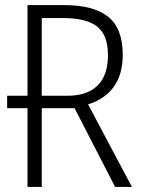

<svg xmlns="http://www.w3.org/2000/svg" viewBox="-20 -734 556 754"><path d="M498 0H432L273 -309H144V0H88V-309H8V-358H88V-714H231Q348 -714 405 -668Q462 -622 462 -519Q462 -368 326 -324ZM404 -517Q404 -596 362 -629.5Q320 -663 228 -663H144V-358H246Q322 -358 363 -398Q404 -438 404 -517Z"/></svg>

Font: Noto Sans UI NarrowLight
Style: Regular
Weight: 300
Width: 4
Designer: Monotype Design Team
Foundry: Monotype Imaging Inc.
Version: Version 1.001